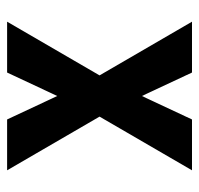

<svg xmlns="http://www.w3.org/2000/svg" viewBox="-30 -530 560 540"><g transform="rotate(90 250.0 -260.0)"><path d="M41 0 192 -260 41 -520H184L250 -379L316 -520H459L308 -260L459 0H316L250 -141L184 0Z"/></g></svg>

Font: Iosevka Extrabold
Style: Regular
Weight: 800
Monospace: yes
Designer: Belleve Invis
Foundry: Belleve Invis
Version: Version 32.5.0; ttfautohint (v1.8.4)